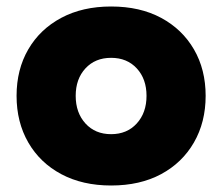

<svg xmlns="http://www.w3.org/2000/svg" viewBox="-20 -561 684 591"><path d="M322 10Q234 10 168.5 -25Q103 -60 67 -122.5Q31 -185 31 -266Q31 -347 67 -409Q103 -471 168.5 -506Q234 -541 322 -541Q411 -541 476 -506Q541 -471 577 -409Q613 -347 613 -266Q613 -185 577 -122.5Q541 -60 476 -25Q411 10 322 10ZM322 -148Q371 -148 401 -181Q431 -214 431 -266Q431 -318 401 -350.5Q371 -383 322 -383Q273 -383 243 -350.5Q213 -318 213 -266Q213 -214 243 -181Q273 -148 322 -148Z"/></svg>

Font: LINE Seed Sans App ExtraBold
Style: Regular
Weight: 800
Designer: LINE VX Design & Dalton Maag Ltd & Sandoll Inc
Foundry: Dalton Maag Ltd
Version: Version 1.003